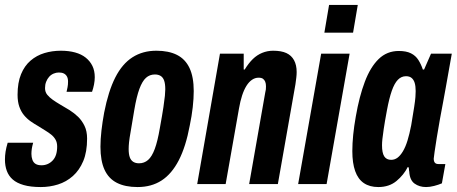

<svg xmlns="http://www.w3.org/2000/svg" viewBox="-26 -744 1846 776"><path d="M139 12Q98 12 70 4Q42 -4 25.5 -18.5Q9 -33 1.5 -53.5Q-6 -74 -6 -99Q-6 -115 -3.5 -131Q-1 -147 5 -167H108Q104 -153 102.5 -142.5Q101 -132 101 -122Q101 -109 105 -98Q109 -87 118 -81.5Q127 -76 142 -76Q155 -76 166.5 -81Q178 -86 187 -95.5Q196 -105 200.5 -119Q205 -133 205 -152Q205 -168 198.5 -179.5Q192 -191 181.5 -199.5Q171 -208 157 -216.5Q143 -225 129 -234Q113 -243 98 -253.5Q83 -264 71 -278.5Q59 -293 52 -313Q45 -333 45 -361Q45 -410 59 -444Q73 -478 97.5 -499Q122 -520 153.5 -529.5Q185 -539 220 -539Q252 -539 277.5 -532Q303 -525 320.5 -511Q338 -497 347.5 -477.5Q357 -458 357 -432Q357 -418 354 -402.5Q351 -387 346 -373H243Q248 -394 248.5 -402Q249 -410 249 -414Q249 -427 244.5 -435Q240 -443 232 -447Q224 -451 212 -451Q201 -451 190.5 -446.5Q180 -442 172.5 -433.5Q165 -425 160.5 -413.5Q156 -402 156 -388Q156 -372 165 -361Q174 -350 187.5 -340.5Q201 -331 218 -321Q236 -311 255 -299Q274 -287 289.5 -272Q305 -257 315.5 -235.5Q326 -214 326 -184Q326 -130 310.5 -93Q295 -56 268.5 -32.5Q242 -9 208.5 1.5Q175 12 139 12Z M530 12Q480 12 446.5 -5Q413 -22 396.5 -58Q380 -94 380 -151Q380 -181 384 -216Q388 -251 395 -289Q412 -376 440 -431Q468 -486 509.5 -512.5Q551 -539 606 -539Q656 -539 689.5 -522Q723 -505 740 -469Q757 -433 757 -376Q757 -346 753 -310.5Q749 -275 741 -237Q725 -151 696.5 -96Q668 -41 627 -14.5Q586 12 530 12ZM536 -84Q557 -84 572.5 -97.5Q588 -111 599.5 -142Q611 -173 620 -226Q630 -281 634.5 -311Q639 -341 640.5 -357Q642 -373 642 -383Q642 -405 637.5 -418Q633 -431 623.5 -437Q614 -443 600 -443Q579 -443 564 -429.5Q549 -416 537.5 -385Q526 -354 517 -301Q508 -245 502.5 -214.5Q497 -184 495.5 -168.5Q494 -153 494 -142Q494 -121 498.5 -108.5Q503 -96 512.5 -90Q522 -84 536 -84Z M771 0 863 -527H959V-463H963Q979 -489 996 -505.5Q1013 -522 1034 -530.5Q1055 -539 1078 -539Q1111 -539 1131.5 -529.5Q1152 -520 1162.5 -500.5Q1173 -481 1173 -453Q1173 -442 1171.5 -429.5Q1170 -417 1168 -403L1097 0H981L1046 -370Q1048 -377 1048.5 -382.5Q1049 -388 1049 -395Q1049 -406 1046 -413.5Q1043 -421 1037 -425.5Q1031 -430 1019 -430Q1005 -430 992.5 -421.5Q980 -413 970 -397Q960 -381 952.5 -358Q945 -335 940 -306L886 0Z M1285 -612 1304 -724H1420L1401 -612ZM1179 0 1272 -527H1387L1294 0Z M1503 12Q1468 12 1444.5 -4Q1421 -20 1409.5 -52.5Q1398 -85 1398 -133Q1398 -164 1401.5 -199Q1405 -234 1412 -273Q1426 -354 1448.5 -413.5Q1471 -473 1504.5 -505.5Q1538 -538 1586 -538Q1616 -538 1635 -528.5Q1654 -519 1665 -501.5Q1676 -484 1683 -463H1688L1716 -527H1800L1776 -392Q1772 -369 1765.5 -334.5Q1759 -300 1752 -262Q1745 -224 1739.5 -189Q1734 -154 1730.5 -130.5Q1727 -107 1727 -103Q1727 -92 1731.5 -86.5Q1736 -81 1746 -81H1774L1760 -3Q1746 3 1728.5 7.5Q1711 12 1696 12Q1669 12 1649.5 -2Q1630 -16 1628 -51Q1627 -54 1627 -58.5Q1627 -63 1626 -67L1622 -69Q1606 -37 1576.5 -12.5Q1547 12 1503 12ZM1555 -98Q1569 -98 1580.5 -106.5Q1592 -115 1602.5 -132.5Q1613 -150 1621 -176Q1629 -202 1636 -238Q1644 -286 1648 -312Q1652 -338 1653 -352Q1654 -366 1654 -376Q1654 -396 1650 -409Q1646 -422 1637.5 -429Q1629 -436 1615 -436Q1596 -436 1582 -421.5Q1568 -407 1557.5 -377Q1547 -347 1538 -299Q1529 -251 1525 -223.5Q1521 -196 1519.5 -182Q1518 -168 1518 -157Q1518 -126 1527 -112Q1536 -98 1555 -98Z"/></svg>

Font: Archivo ExtraCondensed
Style: Bold Italic
Weight: 700
Width: 2
Italic angle: -10°
Designer: Hector Gatti
Foundry: Omnibus-Type
Version: Version 2.001